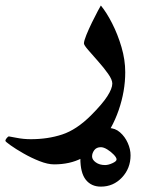

<svg xmlns="http://www.w3.org/2000/svg" viewBox="-91 -299 530 704"><path d="M368.2 -34.2Q368.2 35.2 344.2 104.7Q320.3 174.3 275.4 229Q251 259.3 208 281.5Q165 303.7 107.4 303.7Q84 303.7 53.7 291.7Q23.4 279.8 -5.1 263.4Q-33.7 247.1 -52.5 233.6Q-71.3 220.2 -71.3 217.3Q-71.3 213.4 -66.4 207.3Q-61.5 201.2 -58.1 201.2Q-56.2 201.2 -30.5 206.3Q-4.9 211.4 22 211.4Q84.5 211.4 137 194.1Q189.5 176.8 242.2 124.5Q284.2 82.5 302.5 54Q320.8 25.4 320.8 7.3Q320.8 -6.8 305.2 -28.8Q289.6 -50.8 268.8 -74.2Q248 -97.7 232.4 -115.7Q216.8 -133.8 216.8 -139.6Q216.8 -148.9 225.6 -170.7Q234.4 -192.4 246.3 -216.8Q258.3 -241.2 267.8 -259Q277.3 -276.9 278.8 -278.8Q299.8 -253.4 320.3 -213.1Q340.8 -172.9 354.5 -126.2Q368.2 -79.6 368.2 -34.2ZM387.7 270.5Q387.7 318.4 356.2 351.8Q324.7 385.3 278.8 385.3Q243.7 385.3 223.6 360.1Q203.6 335 203.6 281.2Q203.6 253.9 216.6 228.5Q229.5 203.1 252.7 186.8Q275.9 170.4 307.1 170.4Q331.1 170.4 349.1 186.3Q367.2 202.1 377.4 225.1Q387.7 248 387.7 270.5ZM336.4 285.6Q336.4 278.8 326.2 268.1Q315.9 257.3 302.5 249Q289.1 240.7 278.8 240.7Q262.7 240.7 254.6 251.7Q246.6 262.7 246.6 274.4Q246.6 286.6 260.3 296.4Q273.9 306.2 294.4 306.2Q306.2 306.2 321.3 299.3Q336.4 292.5 336.4 285.6Z"/></svg>

Font: Scheherazade New
Style: Bold
Weight: 700
Designer: SIL International
Foundry: SIL International
Version: Version 4.000